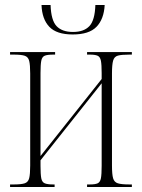

<svg xmlns="http://www.w3.org/2000/svg" viewBox="-20 -743 565 763"><path d="M269 -606Q205 -606 176 -636.5Q147 -667 145 -723H181Q183 -662 205 -639Q227 -616 270 -616Q313 -616 335 -639Q357 -662 359 -723H396Q393 -667 363.5 -636.5Q334 -606 269 -606ZM20 0V-10H35Q64 -10 78 -14.5Q92 -19 96 -35Q100 -51 100 -85V-451Q100 -485 96 -501Q92 -517 78 -521.5Q64 -526 35 -526H20V-536H199V-526H192Q168 -526 157.5 -521.5Q147 -517 144 -501.5Q141 -486 141 -453V-123L384 -429V-453Q384 -486 381 -501.5Q378 -517 368 -521.5Q358 -526 337 -526H326V-536H504V-526H494Q463 -526 448.5 -522Q434 -518 429.5 -502Q425 -486 425 -451V-85Q425 -50 429.5 -34.5Q434 -19 448.5 -14.5Q463 -10 494 -10H504V0H326V-10H337Q358 -10 368 -14.5Q378 -19 381 -34.5Q384 -50 384 -84V-412L141 -106V-84Q141 -50 144 -34.5Q147 -19 158 -14.5Q169 -10 191 -10H197V0Z"/></svg>

Font: Noto Serif Display ExtraCondensed ExtraLight
Style: Regular
Weight: 200
Width: 2
Designer: Monotype Design Team
Foundry: Monotype Imaging Inc.
Version: Version 2.009